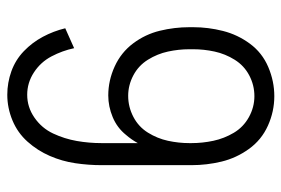

<svg xmlns="http://www.w3.org/2000/svg" viewBox="-146 -638 791 540"><g transform="rotate(90 250.0 -367.5)"><path d="M246 8Q212 8 180 -3.5Q148 -15 123.5 -38.5Q99 -62 83 -92Q67 -122 59 -155L115 -180Q122 -147 138 -116.5Q154 -86 183 -67Q212 -48 246 -48Q281 -48 310.5 -68.5Q340 -89 355 -121Q370 -153 376 -187.5Q382 -222 382 -257V-359Q372 -341 359 -326Q339 -301 309 -288.5Q279 -276 248 -276Q206 -276 166.5 -294Q127 -312 101.5 -346Q76 -380 66 -421Q56 -462 56 -504V-515Q56 -557 66.5 -598.5Q77 -640 102.5 -674.5Q128 -709 168 -726Q208 -743 250 -743Q293 -743 333 -725Q373 -707 398.5 -671.5Q424 -636 434 -594.5Q444 -553 444 -510V-257Q444 -220 438.5 -183Q433 -146 418 -111.5Q403 -77 378 -49Q353 -21 318 -6.5Q283 8 246 8ZM249 -332Q280 -332 308 -346.5Q336 -361 352.5 -387.5Q369 -414 375.5 -444Q382 -474 382 -504V-510Q382 -541 375.5 -571.5Q369 -602 353 -629Q337 -656 309 -671.5Q281 -687 250 -687Q219 -687 191.5 -672.5Q164 -658 147.5 -631.5Q131 -605 124.5 -575Q118 -545 118 -515V-504Q118 -474 124.5 -444Q131 -414 147.5 -387.5Q164 -361 191.5 -346.5Q219 -332 249 -332Z"/></g></svg>

Font: Iosevka SS01 Light
Style: Regular
Weight: 300
Monospace: yes
Designer: Belleve Invis
Foundry: Belleve Invis
Version: 2.3.3; ttfautohint (v1.8.3)